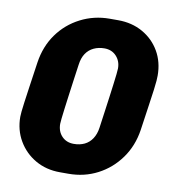

<svg xmlns="http://www.w3.org/2000/svg" viewBox="-80 -767 775 848"><g transform="rotate(10 307.5 -343.0)"><path d="M245 10Q183 10 134.5 -18Q86 -46 58 -94Q30 -142 30 -201Q30 -210 31.5 -224.5Q33 -239 36.5 -265.5Q40 -292 46.5 -336.5Q53 -381 63 -450Q74 -524 113.5 -579Q153 -634 213.5 -665Q274 -696 344 -696H382Q444 -696 492.5 -668.5Q541 -641 568.5 -593.5Q596 -546 596 -485Q596 -476 595 -461.5Q594 -447 590.5 -421Q587 -395 580.5 -350Q574 -305 564 -236Q553 -163 513 -107.5Q473 -52 413.5 -21Q354 10 283 10ZM283 -124Q310 -124 331 -134Q352 -144 365.5 -164.5Q379 -185 383 -214Q388 -250 393 -285.5Q398 -321 402.5 -354.5Q407 -388 410.5 -415Q414 -442 416 -460.5Q418 -479 418 -486Q418 -519 397.5 -541Q377 -563 344 -563Q318 -563 296.5 -553Q275 -543 261.5 -523Q248 -503 244 -472Q239 -437 234 -401Q229 -365 224.5 -331.5Q220 -298 216.5 -271Q213 -244 211 -225.5Q209 -207 209 -201Q209 -167 229.5 -145.5Q250 -124 283 -124Z"/></g></svg>

Font: Chivo Medium ExtraBold
Style: Italic
Weight: 800
Italic angle: -8.05°
Version: Version 2.002